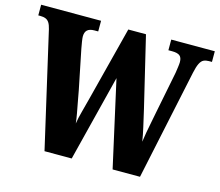

<svg xmlns="http://www.w3.org/2000/svg" viewBox="-106 -844 1116 975"><g transform="rotate(15 451.5 -357.0)"><path d="M65 -605Q60 -626 52.5 -637.5Q45 -649 33.5 -653.5Q22 -658 6 -658H-5V-714H310V-658H290Q265 -658 253 -647Q241 -636 241 -613Q241 -605 244 -585.5Q247 -566 250 -551L292 -344Q296 -321 302 -289.5Q308 -258 313.5 -228Q319 -198 321 -177Q326 -209 335 -241Q344 -273 354 -313L455 -707H548L636 -339Q647 -291 656.5 -249.5Q666 -208 671 -175Q674 -197 678.5 -223.5Q683 -250 689 -278.5Q695 -307 700 -335L744 -557Q746 -570 748.5 -588Q751 -606 751 -615Q751 -639 738.5 -648.5Q726 -658 699 -658H679V-714H908V-658H892Q876 -658 864.5 -652.5Q853 -647 844.5 -630Q836 -613 829 -580L706 0H562L461 -453L347 0H204Z"/></g></svg>

Font: Noto Serif Khmer ExtraCondensed Black
Style: Regular
Weight: 900
Width: 2
Designer: Danh Hong and the Monotype Design Team
Foundry: Monotype Imaging Inc.
Version: Version 2.004